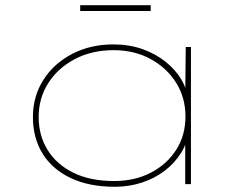

<svg xmlns="http://www.w3.org/2000/svg" viewBox="-20 -705 923 735"><path d="M420 10Q321 10 250.5 -23.5Q180 -57 143 -117Q106 -177 106 -257Q106 -336 146 -399Q186 -462 256 -498.5Q326 -535 414 -535Q475 -535 525.5 -517Q576 -499 614 -468.5Q652 -438 674 -401Q696 -364 699 -327H689L691 -525H711V0H689V-188L702 -203Q697 -157 672.5 -118.5Q648 -80 610 -51Q572 -22 523 -6Q474 10 420 10ZM417 -12Q496 -12 557.5 -44Q619 -76 654.5 -131.5Q690 -187 690 -259Q690 -330 655 -387Q620 -444 557.5 -478.5Q495 -513 415 -513Q331 -513 266 -478.5Q201 -444 164.5 -386.5Q128 -329 128 -257Q128 -186 162.5 -130.5Q197 -75 261.5 -43.5Q326 -12 417 -12ZM287 -663V-685H557V-663Z"/></svg>

Font: Lexend Tera Thin
Style: Regular
Weight: 250
Version: Version 1.007